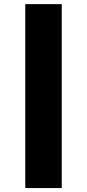

<svg xmlns="http://www.w3.org/2000/svg" viewBox="-20 -827 429 946"><path d="M284.2 99.6H104.5V-806.6H284.2Z"/></svg>

Font: Pretendard Std Black
Style: Regular
Weight: 900
Designer: Base glyphs from Inter by Rasmus Andersson; Hangeul glyphs from Noto Sans CJK(Source Han Sans) by Jang Soo-young and Kan
Foundry: Kil Hyung-jin
Version: Version 1.309